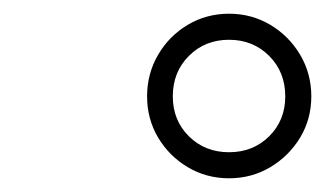

<svg xmlns="http://www.w3.org/2000/svg" viewBox="-20 -820 474 280"><path d="M314 -560Q281 -560 253.8 -576.2Q226.5 -592.5 210.5 -619.5Q194.5 -646.5 194.5 -679.5Q194.5 -712.5 210.5 -740Q226.5 -767.5 253.8 -783.8Q281 -800 314 -800Q347 -800 374.2 -783.8Q401.5 -767.5 417.8 -740Q434 -712.5 434 -679.5Q434 -646.5 417.8 -619.5Q401.5 -592.5 374.2 -576.2Q347 -560 314 -560ZM314 -598Q349 -598 372.5 -621.2Q396 -644.5 396 -679.5Q396 -715 372.5 -738.5Q349 -762 314 -762Q279 -762 255.5 -738.5Q232 -715 232 -679.5Q232 -644.5 255.5 -621.2Q279 -598 314 -598Z"/></svg>

Font: Bodoni Moda 11pt
Style: Italic
Weight: 400
Italic angle: -13°
Version: Version 2.004